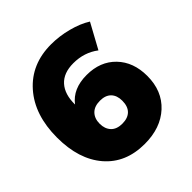

<svg xmlns="http://www.w3.org/2000/svg" viewBox="-191 -855 1009 1009"><g transform="rotate(-45 314.0 -350.5)"><path d="M492.2 -511.2Q432.1 -557.1 351.1 -557.1Q278.3 -557.1 240.7 -515.4Q203.1 -473.6 204.1 -397Q254.4 -463.9 356.9 -463.9Q457.5 -463.9 518.3 -400.9Q579.1 -337.9 579.1 -234.9Q579.1 -123.5 507.3 -57.4Q435.5 8.8 316.9 8.8Q175.8 8.8 95 -85.2Q14.2 -179.2 14.2 -340.8Q14.2 -508.8 102.8 -609.4Q191.4 -710 338.9 -710Q399.9 -710 461.9 -693.8Q523.9 -677.7 567.9 -649.9ZM311 -318.8Q269 -318.8 246.6 -295.9Q224.1 -272.9 224.1 -233.9Q224.1 -196.3 245.6 -173.1Q267.1 -149.9 309.1 -149.9Q350.1 -149.9 372.1 -171.9Q394 -193.8 394 -235.8Q394 -274.9 372.6 -296.9Q351.1 -318.8 311 -318.8Z"/></g></svg>

Font: Montserrat-Arabic ExtraBold
Style: Regular
Weight: 800
Designer: Mohamed Gaber
Foundry: Kief Type Foundry
Version: Version 5.008;PS 005.008;hotconv 1.0.88;makeotf.lib2.5.64775